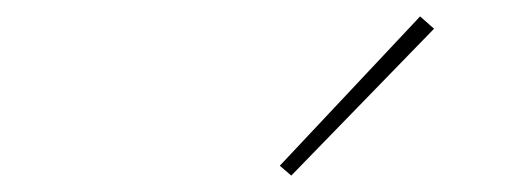

<svg xmlns="http://www.w3.org/2000/svg" viewBox="-20 -798 640 234"><path d="M335 -584 321 -596 492 -778 509 -763Z"/></svg>

Font: Iosevka Curly Slab ThEx
Style: Italic
Weight: 100
Width: 7
Italic angle: -9°
Monospace: yes
Designer: Belleve Invis
Foundry: Belleve Invis
Version: Version 11.1.0; ttfautohint (v1.8.3)